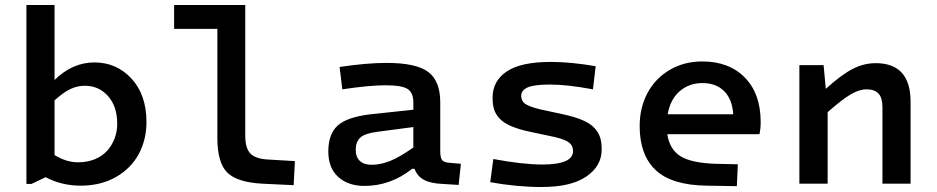

<svg xmlns="http://www.w3.org/2000/svg" viewBox="-20 -730 3723 763"><path d="M196.8 -710V-412.1Q268.1 -481.9 355 -481.9Q443.4 -481.9 502.7 -417.5Q562 -353 562 -245.1Q562 -174.3 531 -117.2Q500 -60.1 439.9 -26.1Q379.9 7.8 300.8 7.8Q224.6 7.8 161.1 -25.9L105 1H85V-710ZM316.9 -389.2Q287.6 -389.2 259.8 -376.2Q231.9 -363.3 196.8 -331.1V-113.8Q243.7 -85 290 -85Q327.1 -85 357.2 -97.4Q387.2 -109.9 406.2 -131.3Q425.3 -152.8 435.5 -180.2Q445.8 -207.5 445.8 -237.8Q445.8 -307.1 409.4 -348.1Q373 -389.2 316.9 -389.2Z M843.8 -182.1V-615.2H671.9V-710H954.6V-191.9Q954.6 -141.6 974.6 -120.4Q994.6 -99.1 1043 -96.2L1151.9 -89.8L1147 5.9L1022.9 0Q921.9 -5.4 882.8 -44.7Q843.8 -84 843.8 -182.1Z M1729.5 -130.9Q1729.5 -103.5 1736.8 -94Q1744.1 -84.5 1766.6 -83L1811.5 -79.1L1802.7 4.9L1739.7 1Q1690.9 -1 1664.6 -15.4Q1638.2 -29.8 1627.4 -59.1H1617.7Q1532.2 8.8 1428.7 8.8Q1363.3 8.8 1324 -26.9Q1284.7 -62.5 1284.7 -127.9Q1284.7 -196.8 1321.5 -230.7Q1358.4 -264.6 1452.6 -275.9L1622.6 -293.9V-323.2Q1622.6 -361.3 1600.1 -376.2Q1577.6 -391.1 1511.7 -391.1Q1448.2 -391.1 1340.3 -375L1329.6 -463.9Q1436.5 -480 1516.6 -480Q1634.8 -480 1682.1 -443.8Q1729.5 -407.7 1729.5 -324.2ZM1457.5 -75.2Q1492.2 -75.2 1530.3 -90.3Q1568.4 -105.5 1622.6 -144V-225.1L1478.5 -206.1Q1429.2 -199.7 1411.4 -182.9Q1393.6 -166 1393.6 -134.8Q1393.6 -106.4 1409.7 -90.8Q1425.8 -75.2 1457.5 -75.2Z M2371.1 -136.2Q2371.1 -70.3 2310.3 -28.6Q2249.5 13.2 2132.3 13.2Q2035.6 13.2 1928.2 -5.9L1940.4 -98.1Q2058.1 -76.2 2135.3 -76.2Q2257.3 -76.2 2257.3 -129.9Q2257.3 -150.9 2241.7 -163.3Q2226.1 -175.8 2182.1 -186L2087.4 -206.1Q2041 -215.8 2011.2 -228.8Q1981.4 -241.7 1965.3 -259Q1949.2 -276.4 1943.4 -295.4Q1937.5 -314.5 1937.5 -341.8Q1937.5 -408.2 1993.7 -446Q2049.8 -483.9 2168.5 -483.9Q2250 -483.9 2347.2 -466.8L2336.4 -375Q2234.4 -394 2165.5 -394Q2102.1 -394 2076.7 -382.6Q2051.3 -371.1 2051.3 -349.1Q2051.3 -329.1 2065.9 -318.1Q2080.6 -307.1 2124.5 -295.9L2217.3 -275.9Q2264.2 -265.6 2294.7 -252.7Q2325.2 -239.7 2341.8 -221.9Q2358.4 -204.1 2364.7 -184.3Q2371.1 -164.6 2371.1 -136.2Z M2824.2 -79.1 2912.1 -77.1 2908.2 9.8 2788.1 7.8Q2649.4 5.9 2585.7 -54Q2522 -113.8 2522 -229Q2522 -301.3 2552.7 -359.6Q2583.5 -418 2640.9 -451.9Q2698.2 -485.8 2771 -485.8Q2877.4 -485.8 2940.2 -421.6Q3002.9 -357.4 3002.9 -245.1Q3002.9 -217.3 2998 -196.8H2631.8Q2641.1 -135.7 2684.8 -108.9Q2728.5 -82 2824.2 -79.1ZM2772 -399.9Q2718.3 -399.9 2680.9 -367.4Q2643.6 -335 2633.3 -275.9H2894Q2889.6 -336.9 2857.2 -368.4Q2824.7 -399.9 2772 -399.9Z M3252.9 -471.2 3261.7 -377Q3323.7 -433.1 3368.4 -456.1Q3413.1 -479 3460 -479Q3598.6 -479 3598.6 -325.2V0H3486.8V-305.2Q3486.8 -340.8 3471.4 -357.9Q3456.1 -375 3422.9 -375Q3394.5 -375 3359.9 -354.5Q3325.2 -334 3269 -284.2V0H3156.7V-471.2Z"/></svg>

Font: IntelOne Mono Medium
Style: Regular
Weight: 500
Designer: Fred Shallcrass
Foundry: Frere-Jones Type LLC
Version: Version 1.200;hotconv 1.1.0;makeotfexe 2.6.0;FJTRelease1.2